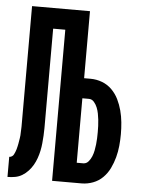

<svg xmlns="http://www.w3.org/2000/svg" viewBox="-53 -777 605 819"><g transform="rotate(5 250.0 -367.5)"><path d="M10 0V-86Q16 -86 21.5 -89.5Q27 -93 29.5 -98.5Q32 -104 34.5 -109.5Q37 -115 38.5 -121Q40 -127 41.5 -133Q43 -139 44 -145Q45 -151 46 -157Q47 -163 48 -169Q49 -175 49.5 -181Q50 -187 50 -193.5Q50 -200 50.5 -206Q51 -212 51 -218Q51 -224 51 -230Q51 -236 51 -243Q51 -249 51 -256Q51 -263 51 -270V-288Q51 -295 51 -301.5Q51 -308 51 -315V-735H299V-448H327Q352 -448 376 -439Q400 -430 418 -412Q436 -394 447 -371.5Q458 -349 464.5 -324.5Q471 -300 473.5 -274.5Q476 -249 476 -224Q476 -199 473.5 -173.5Q471 -148 464.5 -124Q458 -100 447 -77Q436 -54 418 -36Q400 -18 376 -9Q352 0 327 0H201V-647H149V-315Q149 -300 149 -285Q149 -270 149 -255Q149 -238 149 -221.5Q149 -205 148 -188.5Q147 -172 145.5 -156Q144 -140 140.5 -123.5Q137 -107 131.5 -91.5Q126 -76 118 -62Q110 -48 98.5 -35.5Q87 -23 73 -14.5Q59 -6 43 -3Q27 0 10 0ZM327 -86Q340 -86 349 -96.5Q358 -107 363 -119.5Q368 -132 370.5 -145Q373 -158 374.5 -171Q376 -184 376.5 -197.5Q377 -211 377 -224Q377 -237 376.5 -250.5Q376 -264 374.5 -277Q373 -290 370.5 -303Q368 -316 363 -328.5Q358 -341 349 -351.5Q340 -362 327 -362H299V-86Z"/></g></svg>

Font: Zed Mono Semibold
Style: Regular
Weight: 600
Monospace: yes
Designer: Belleve Invis
Foundry: Belleve Invis
Version: Version 1.0.0; ttfautohint (v1.8.4)